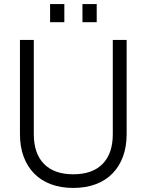

<svg xmlns="http://www.w3.org/2000/svg" viewBox="-20 -907 720 943"><path d="M340 16Q279 16 230.5 -2Q182 -20 148 -54.5Q114 -89 96 -138Q78 -187 78 -248V-711H146V-248Q146 -153 196 -102Q246 -51 340 -51Q434 -51 484 -102Q534 -153 534 -248V-711H602V-248Q602 -187 584 -138Q566 -89 532 -54.5Q498 -20 449.5 -2Q401 16 340 16ZM226 -798V-887H296V-798ZM385 -798V-887H455V-798Z"/></svg>

Font: Geist Light
Style: Regular
Weight: 400
Designer: Basement.studio, Andrés Briganti, Mateo Zaragoza
Foundry: Basement.studio, Vercel, Andrés Briganti, Guido Ferreyra, Mateo Zaragoza
Version: Version 1.401